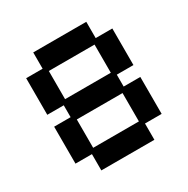

<svg xmlns="http://www.w3.org/2000/svg" viewBox="-149 -765 890 909"><g transform="rotate(-30 296.0 -310.5)"><path d="M150 12V-77H60V-279H150V-344H60V-544H150V-633H440V-544H531V-344H440V-279H531V-77H440V12ZM170 -100H420V-255H170ZM170 -366H420V-520H170Z"/></g></svg>

Font: Pixelify Sans Medium
Style: Regular
Weight: 500
Designer: Stefie Justprince
Foundry: Typecalism Foundryline
Version: Version 1.000;February 13, 2025;FontCreator 15.0.0.3015 64-b